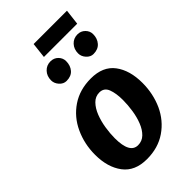

<svg xmlns="http://www.w3.org/2000/svg" viewBox="-282 -1036 1134 1134"><g transform="rotate(-45 285.0 -469.0)"><path d="M234.5 8Q134 8 84.8 -57.5Q35.5 -123 35.5 -227.5Q35.5 -317.5 71.5 -395Q107 -472 175.2 -518Q243.5 -564 336.5 -564Q437 -564 485.5 -499.5Q534 -435 534 -329.5Q534 -240 499 -162Q463.5 -85 395.8 -38.5Q328 8 234.5 8ZM255.5 -87.5Q289.5 -87.5 313.5 -110.8Q337.5 -134 352.5 -171.8Q367.5 -209.5 374.2 -253.8Q381 -298 381 -340Q381 -396 366.8 -433Q352.5 -470 313.5 -470Q280 -470 255.8 -445.2Q231.5 -420.5 216.2 -381.5Q201 -342.5 194 -298Q187 -253.5 187 -214Q187 -87.5 255.5 -87.5ZM225 -654.5Q200 -654.5 181.2 -675.5Q162.5 -696.5 162.5 -721.5Q162.5 -757.5 184.5 -780.8Q206.5 -804 239 -804Q268 -804 287 -784.8Q306 -765.5 306 -739.5Q306 -702.5 285.2 -678.5Q264.5 -654.5 225 -654.5ZM450 -654.5Q426 -654.5 407 -675.2Q388 -696 388 -721.5Q388 -757 409.8 -780.5Q431.5 -804 465 -804Q493 -804 512.2 -784.8Q531.5 -765.5 531.5 -739.5Q531.5 -703 510.2 -678.8Q489 -654.5 450 -654.5ZM230.5 -849.5 241.5 -946.5H520L508.5 -849.5Z"/></g></svg>

Font: Merriweather Sans Italic
Style: Bold
Weight: 700
Italic angle: -7.5°
Designer: Eben Sorkin
Foundry: Eben Sorkin
Version: Version 1.008; ttfautohint (v1.7.19-72a1) -l 8 -r 50 -G 200 